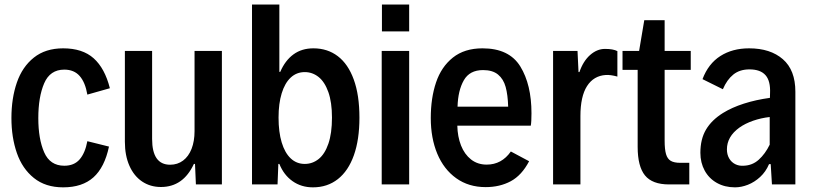

<svg xmlns="http://www.w3.org/2000/svg" viewBox="-20 -804 3542 837"><path d="M29.8 -289.6Q29.8 -375.5 53.5 -444.1Q77.1 -512.7 127.7 -553Q178.2 -593.3 255.4 -593.3Q339.8 -593.3 388.4 -549.8Q437 -506.3 459 -419.4L360.8 -391.6Q351.6 -445.3 327.1 -472.9Q302.7 -500.5 260.3 -500.5Q198.2 -500.5 172.6 -440.9Q147 -381.3 147 -289.1Q147 -198.2 172.6 -139.9Q198.2 -81.5 260.3 -81.5Q303.2 -81.5 327.1 -109.1Q351.1 -136.7 360.8 -188.5L455.1 -165Q436 -74.7 387.5 -31Q338.9 12.7 255.4 12.7Q178.2 12.7 127.7 -28.1Q77.1 -68.8 53.5 -137Q29.8 -205.1 29.8 -289.6Z M524.4 -186V-582H643.1V-198.2Q643.1 -85.9 721.7 -85.9Q753.9 -85.9 778.1 -104Q802.2 -122.1 815.2 -155.3Q828.1 -188.5 828.1 -232.4V-582H947.3V0H834L830.1 -89.4H825.2Q778.8 11.2 681.6 11.2Q635.3 11.2 599.6 -12.7Q564 -36.6 544.2 -81.3Q524.4 -126 524.4 -186Z M1546.9 -291Q1546.9 -195.3 1522.7 -127.2Q1498.5 -59.1 1452.9 -23.2Q1407.2 12.7 1344.2 12.7Q1293.5 12.7 1255.4 -14.2Q1217.3 -41 1197.8 -89.4H1193.4L1189.9 0H1078.6V-784.2H1197.8V-490.7H1201.7Q1223.1 -540.5 1259.3 -566.9Q1295.4 -593.3 1346.2 -593.3Q1407.7 -593.3 1452.6 -559.1Q1497.6 -524.9 1522.2 -457.3Q1546.9 -389.6 1546.9 -291ZM1427.2 -291.5Q1427.2 -357.9 1411.4 -402.6Q1395.5 -447.3 1368.7 -468.5Q1341.8 -489.7 1308.6 -489.7Q1272.9 -489.7 1247.3 -465.8Q1221.7 -441.9 1208 -397.2Q1194.3 -352.5 1194.3 -291.5Q1194.3 -228.5 1208 -183.1Q1221.7 -137.7 1247.3 -113.5Q1272.9 -89.4 1308.6 -89.4Q1342.3 -89.4 1369.1 -110.8Q1396 -132.3 1411.6 -177.7Q1427.2 -223.1 1427.2 -291.5Z M1645 -784.2H1763.7V-667H1645ZM1644 -582H1763.7V0H1644Z M2293.9 -256.3H1973.6Q1974.6 -208.5 1989.7 -169.9Q2004.9 -131.3 2033.4 -108.9Q2062 -86.4 2101.6 -86.4Q2167 -86.4 2207 -143.6L2286.6 -101.1Q2254.4 -39.6 2206.5 -13.9Q2158.7 11.7 2097.2 11.7Q2022.9 11.7 1968.8 -27.1Q1914.6 -65.9 1886.2 -134Q1857.9 -202.1 1857.9 -289.6Q1857.9 -376.5 1880.9 -444.6Q1903.8 -512.7 1954.3 -553Q2004.9 -593.3 2083.5 -593.3Q2199.7 -593.3 2248.3 -514.2Q2296.9 -435.1 2296.9 -310.1Q2296.9 -272.5 2293.9 -256.3ZM1974.6 -338.9H2195.3Q2193.8 -390.6 2184.3 -425Q2174.8 -459.5 2151.1 -479Q2127.4 -498.5 2085.9 -498.5Q2027.3 -498.5 2002 -454.1Q1976.6 -409.7 1974.6 -338.9Z M2391.1 -582H2497.6L2502 -489.7H2505.9Q2522 -537.1 2552.2 -564Q2582.5 -590.8 2617.2 -590.8Q2653.3 -590.8 2671.4 -581.1V-470.2Q2641.1 -478.5 2620.6 -477.1Q2567.9 -473.6 2539.1 -428.7Q2510.3 -383.8 2510.3 -297.9V0H2391.1Z M2759.8 -163.6V-499.5H2693.8V-582H2766.1L2788.6 -715.8H2877.4V-582H2991.2V-499.5H2877.4V-190.9Q2877.4 -152.8 2883.5 -132.1Q2889.6 -111.3 2904.1 -102.8Q2918.5 -94.2 2945.8 -94.2H2984.9V0H2896.5Q2823.7 0 2791.7 -39.3Q2759.8 -78.6 2759.8 -163.6Z M3447.3 -404.3V0H3345.2L3339.8 -88.4H3332.5Q3318.4 -55.2 3293.7 -32.5Q3269 -9.8 3240.2 1.5Q3211.4 12.7 3184.1 12.7Q3139.6 12.7 3105.2 -6.6Q3070.8 -25.9 3052 -60.3Q3033.2 -94.7 3033.2 -137.7Q3033.2 -197.8 3057.9 -239.3Q3082.5 -280.8 3131.8 -311.5Q3170.4 -335.4 3222.9 -352.3Q3275.4 -369.1 3336.4 -377.4L3336.9 -397Q3339.4 -451.2 3317.1 -476.3Q3294.9 -501.5 3247.1 -501.5Q3204.6 -501.5 3176.8 -479Q3148.9 -456.5 3131.3 -415L3042.5 -459Q3067.9 -526.4 3120.4 -559.8Q3172.9 -593.3 3245.6 -593.3Q3338.4 -593.3 3392.8 -545.9Q3447.3 -498.5 3447.3 -404.3ZM3335.4 -173.3V-293.9Q3297.4 -289.6 3262.9 -277.6Q3228.5 -265.6 3203.1 -247.6Q3148.9 -208.5 3148.9 -152.8Q3148.9 -130.4 3158.7 -113.5Q3168.5 -96.7 3185.1 -88.4Q3201.7 -80.1 3221.2 -81.5Q3259.8 -82.5 3287.8 -107.9Q3315.9 -133.3 3335.4 -173.3Z"/></svg>

Font: Decalotype Medium
Style: Regular
Weight: 500
Designer: Alfredo Marco Pradil
Foundry: Alfredo Marco Pradil
Version: Version 1.0